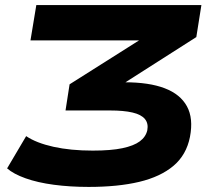

<svg xmlns="http://www.w3.org/2000/svg" viewBox="-20 -725 845 756"><path d="M329 11Q256 11 192 2.5Q128 -6 80.5 -23Q33 -40 8 -62L83 -189Q123 -162 190.5 -147Q258 -132 345 -132Q417 -132 462 -141.5Q507 -151 530.5 -168.5Q554 -186 560 -212Q565 -239 550.5 -256.5Q536 -274 501.5 -282Q467 -290 414 -290H238L254 -393L602 -613L592 -566H100L123 -705H773L753 -579L405 -357L411 -401H471Q567 -401 628.5 -377.5Q690 -354 716 -306.5Q742 -259 728 -186Q714 -115 663 -72Q612 -29 528.5 -9Q445 11 329 11Z"/></svg>

Font: Nunito Sans 10pt Expanded ExtraBold
Style: Italic
Weight: 800
Width: 7
Italic angle: -9°
Designer: Vernon Adams
Foundry: Vernon Adams
Version: Version 3.101;gftools[0.9.27]